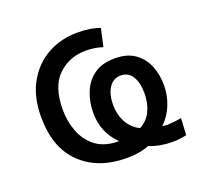

<svg xmlns="http://www.w3.org/2000/svg" viewBox="-100 -645 814 773"><g transform="rotate(-20 306.5 -258.5)"><path d="M575 7Q562 10 547 12Q532 14 516 14Q462 14 416 -4Q374 12 321 12Q198 12 124.5 -58.5Q51 -129 51 -261Q51 -348 85.5 -408.5Q120 -469 177 -500Q234 -531 304 -531Q362 -531 400 -516L383 -440Q350 -451 310 -451Q240 -451 191.5 -404.5Q143 -358 143 -259Q143 -209 159.5 -165.5Q176 -122 210.5 -94Q245 -66 299 -63Q303 -63 306 -63Q309 -63 313 -63Q254 -120 254 -204Q254 -252 270.5 -292.5Q287 -333 321 -357.5Q355 -382 410 -382Q462 -382 495 -359Q528 -336 544 -297.5Q560 -259 560 -212Q560 -171 544.5 -131Q529 -91 497 -60Q508 -58 521 -58Q536 -59 550.5 -60.5Q565 -62 579 -65ZM410 -83Q443 -100 459 -133.5Q475 -167 475 -209Q475 -255 458 -282Q441 -309 410 -309Q376 -309 358 -280.5Q340 -252 340 -207Q340 -168 357 -135Q374 -102 410 -83Z"/></g></svg>

Font: Ubuntu Sans Medium
Style: Regular
Weight: 500
Designer: Dalton Maag Ltd
Foundry: Dalton Maag Ltd
Version: Version 1.006; ttfautohint (v1.8.4.7-5d5b)